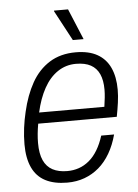

<svg xmlns="http://www.w3.org/2000/svg" viewBox="-53 -764 588 818"><g transform="rotate(-5 241.0 -355.5)"><path d="M202 12Q146 12 108.5 -7.5Q71 -27 52.5 -67Q34 -107 34 -166Q34 -201 38.5 -236Q43 -271 51 -304Q67 -374 96.5 -426.5Q126 -479 173 -508.5Q220 -538 285 -538Q341 -538 377.5 -517.5Q414 -497 432 -458Q450 -419 450 -364Q450 -338 446 -309Q442 -280 436 -249H100Q96 -227 94 -206.5Q92 -186 92 -167Q92 -121 105 -92.5Q118 -64 143.5 -50.5Q169 -37 206 -37Q232 -37 255.5 -45Q279 -53 299.5 -70Q320 -87 336 -113.5Q352 -140 363 -175H418Q406 -130 385.5 -95Q365 -60 337.5 -36.5Q310 -13 276 -0.5Q242 12 202 12ZM108 -296H387Q390 -316 392 -334.5Q394 -353 394 -369Q394 -409 382 -435.5Q370 -462 345.5 -475.5Q321 -489 282 -489Q239 -489 204 -465.5Q169 -442 145 -398.5Q121 -355 108 -296ZM278 -591 209 -720V-723H269L324 -591Z"/></g></svg>

Font: Archivo SemiCondensed ExtraLight
Style: Italic
Weight: 250
Width: 4
Italic angle: -10°
Designer: Hector Gatti
Foundry: Omnibus-Type
Version: Version 2.001